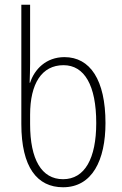

<svg xmlns="http://www.w3.org/2000/svg" viewBox="-20 -780 514 810"><path d="M246 10C369 10 425 -104 425 -261C425 -443 360 -539 252 -539C174 -539 125 -487 107 -431H105C106 -458 107 -489 107 -513V-760H70V-257C70 -74 137 10 246 10ZM246 -24C155 -24 107 -108 107 -256V-296C107 -427 156 -505 248 -505C336 -505 386 -420 386 -261C386 -112 338 -24 246 -24Z"/></svg>

Font: Noto Sans Georgian Condensed ExtraLight
Style: Regular
Weight: 200
Width: 3
Designer: Monotype Design Team, Akaki Razmadze
Foundry: Google LLC
Version: Version 2.005